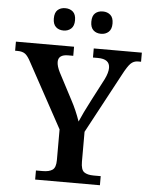

<svg xmlns="http://www.w3.org/2000/svg" viewBox="-62 -961 785 1010"><g transform="rotate(5 330.5 -456.0)"><path d="M162 -48H198Q232 -48 249.5 -60.5Q267 -73 267 -112V-274L82 -613Q66 -644 51.5 -655Q37 -666 11 -666H-2V-714H305V-666H278Q226 -666 226 -627Q226 -605 242 -573L316 -432Q342 -384 363 -324Q382 -369 420 -442L481 -559Q498 -594 498 -619Q498 -666 435 -666H409V-714H663V-666H647Q624 -666 608 -650Q592 -634 568 -588L399 -273V-115Q399 -73 416 -60.5Q433 -48 467 -48H504V0H162ZM186 -853Q186 -884 201.5 -898Q217 -912 242 -912Q266 -912 282 -898Q298 -884 298 -853Q298 -823 282 -808.5Q266 -794 242 -794Q217 -794 201.5 -808.5Q186 -823 186 -853ZM384 -853Q384 -884 399.5 -898Q415 -912 440 -912Q464 -912 480 -898Q496 -884 496 -853Q496 -823 480 -808.5Q464 -794 440 -794Q415 -794 399.5 -808.5Q384 -823 384 -853Z"/></g></svg>

Font: Noto Serif SemiBold
Style: Regular
Weight: 600
Designer: Monotype Design Team
Foundry: Monotype Imaging Inc.
Version: Version 1.001